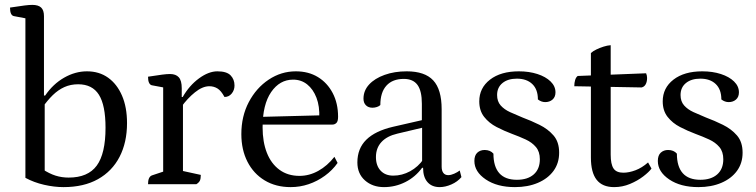

<svg xmlns="http://www.w3.org/2000/svg" viewBox="-20 -754 3094 786"><path d="M240 12Q202 12 160.5 2.5Q119 -7 84 -26V-692L95 -677L37 -688Q21 -691 21 -723Q61 -729 80 -731.5Q99 -734 112 -734Q137 -734 148.5 -723Q160 -712 160 -688V-357L156 -363H165Q197 -410 242.5 -436Q288 -462 336 -462Q386 -462 422.5 -436Q459 -410 479.5 -362.5Q500 -315 500 -250Q500 -171 469.5 -112Q439 -53 381 -20.5Q323 12 240 12ZM261 -27Q340 -27 376 -76Q412 -125 412 -231Q412 -323 385 -366Q358 -409 300 -409Q269 -409 243.5 -397.5Q218 -386 196 -364.5Q174 -343 153 -313L163 -336V-44L153 -62Q182 -43 207.5 -35Q233 -27 261 -27Z M586 0Q586 -30 602 -36L659 -55L648 -38V-409L660 -394L601 -405Q594 -407 590 -415.5Q586 -424 586 -440Q625 -446 644 -448.5Q663 -451 676 -451Q700 -451 712 -437.5Q724 -424 724 -393V-351L718 -357H728Q755 -404 794.5 -433Q834 -462 870 -462Q908 -462 924 -445.5Q940 -429 940 -404Q940 -385 928.5 -371Q917 -357 899 -357Q885 -383 870 -392Q855 -401 837 -401Q809 -401 778 -376Q747 -351 722 -316L729 -335V-39L715 -57L802 -38Q802 -23 798.5 -15Q795 -7 784 0Z M1170 12Q1109 12 1063.5 -15.5Q1018 -43 993 -92Q968 -141 968 -205Q968 -278 998.5 -336Q1029 -394 1080 -428Q1131 -462 1191 -462Q1243 -462 1281.5 -438.5Q1320 -415 1342 -373Q1364 -331 1364 -276Q1364 -257 1357 -250.5Q1350 -244 1341 -244H1026V-275L1298 -282L1287 -271Q1289 -319 1275.5 -354Q1262 -389 1237.5 -408.5Q1213 -428 1180 -428Q1125 -428 1090 -377Q1055 -326 1055 -233Q1055 -173 1072.5 -128.5Q1090 -84 1124 -59Q1158 -34 1206 -34Q1246 -34 1283 -54.5Q1320 -75 1349 -112L1362 -87Q1341 -57 1310 -34.5Q1279 -12 1243.5 0Q1208 12 1170 12Z M1552 12Q1505 12 1474 -15.5Q1443 -43 1443 -89Q1443 -146 1479.5 -182Q1516 -218 1589 -235L1720 -265L1707 -254V-329Q1707 -382 1689 -406.5Q1671 -431 1633 -431Q1587 -431 1562 -403.5Q1537 -376 1537 -324Q1532 -319 1523 -316Q1514 -313 1505 -313Q1488 -313 1478 -323Q1468 -333 1468 -350Q1468 -383 1491 -408Q1514 -433 1554.5 -447.5Q1595 -462 1645 -462Q1719 -462 1753.5 -425Q1788 -388 1788 -307V-72Q1788 -55 1795 -46Q1802 -37 1815 -37Q1826 -37 1839.5 -43Q1853 -49 1862 -56L1869 -29Q1853 -10 1828 1Q1803 12 1780 12Q1748 12 1730 -8.5Q1712 -29 1712 -67H1708Q1680 -29 1639 -8.5Q1598 12 1552 12ZM1590 -35Q1626 -35 1659 -53Q1692 -71 1714 -103L1708 -86V-236L1721 -234L1607 -207Q1564 -197 1541.5 -172.5Q1519 -148 1519 -111Q1519 -76 1538 -55.5Q1557 -35 1590 -35Z M2088 12Q2015 12 1968.5 -19.5Q1922 -51 1922 -95Q1922 -118 1934 -129Q1946 -140 1964 -140Q1987 -140 2000 -125Q2000 -72 2024 -45Q2048 -18 2096 -18Q2140 -18 2165 -40Q2190 -62 2190 -102Q2190 -133 2174 -152Q2158 -171 2132 -183Q2106 -195 2076 -206Q2044 -218 2013 -234Q1982 -250 1962 -275.5Q1942 -301 1942 -339Q1942 -394 1986 -428Q2030 -462 2104 -462Q2146 -462 2180 -451Q2214 -440 2234 -420.5Q2254 -401 2254 -376Q2254 -357 2242 -346.5Q2230 -336 2212 -336Q2196 -336 2182 -347Q2182 -388 2159 -410Q2136 -432 2096 -432Q2059 -432 2037 -414Q2015 -396 2015 -365Q2015 -339 2029.5 -322.5Q2044 -306 2068 -295Q2092 -284 2119 -273Q2154 -260 2188.5 -243Q2223 -226 2246 -199.5Q2269 -173 2269 -129Q2269 -86 2246 -54.5Q2223 -23 2182 -5.5Q2141 12 2088 12Z M2494 12Q2446 12 2422.5 -18Q2399 -48 2399 -109V-537Q2408 -545 2421.5 -551.5Q2435 -558 2450.5 -563Q2466 -568 2480 -569V-121Q2480 -82 2491.5 -64.5Q2503 -47 2532 -47Q2555 -47 2581.5 -57Q2608 -67 2633 -89L2647 -64Q2637 -50 2613.5 -32Q2590 -14 2559 -1Q2528 12 2494 12ZM2606 -396 2331 -401Q2331 -415 2334.5 -426.5Q2338 -438 2345 -443L2625 -454Q2627 -449 2628 -444.5Q2629 -440 2629 -435Q2629 -419 2623 -408.5Q2617 -398 2606 -396Z M2839 12Q2766 12 2719.5 -19.5Q2673 -51 2673 -95Q2673 -118 2685 -129Q2697 -140 2715 -140Q2738 -140 2751 -125Q2751 -72 2775 -45Q2799 -18 2847 -18Q2891 -18 2916 -40Q2941 -62 2941 -102Q2941 -133 2925 -152Q2909 -171 2883 -183Q2857 -195 2827 -206Q2795 -218 2764 -234Q2733 -250 2713 -275.5Q2693 -301 2693 -339Q2693 -394 2737 -428Q2781 -462 2855 -462Q2897 -462 2931 -451Q2965 -440 2985 -420.5Q3005 -401 3005 -376Q3005 -357 2993 -346.5Q2981 -336 2963 -336Q2947 -336 2933 -347Q2933 -388 2910 -410Q2887 -432 2847 -432Q2810 -432 2788 -414Q2766 -396 2766 -365Q2766 -339 2780.5 -322.5Q2795 -306 2819 -295Q2843 -284 2870 -273Q2905 -260 2939.5 -243Q2974 -226 2997 -199.5Q3020 -173 3020 -129Q3020 -86 2997 -54.5Q2974 -23 2933 -5.5Q2892 12 2839 12Z"/></svg>

Font: Pitagon Serif
Style: Regular
Weight: 400
Designer: Travis Tran
Foundry: Pitagon
Version: Version 1.000;gftools[0.9.26]